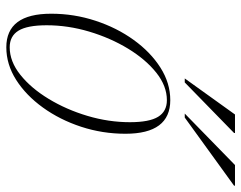

<svg xmlns="http://www.w3.org/2000/svg" viewBox="-100 -672 782 623"><g transform="rotate(90 291.5 -361.0)"><path d="M305.5 -522Q414.5 -522 414.5 -376.5Q414.5 -302 391.8 -232.8Q369 -163.5 329.5 -108.8Q290 -54 239.8 -22Q189.5 10 134 10Q25 10 25 -135.5Q25 -210 47.8 -279.2Q70.5 -348.5 110 -403.2Q149.5 -458 199.8 -490Q250 -522 305.5 -522ZM134 -1Q180 -1 223.2 -35.5Q266.5 -70 301.2 -127.2Q336 -184.5 356.5 -253.2Q377 -322 377 -391Q377 -454 359.5 -482.5Q342 -511 305.5 -511Q259.5 -511 216.2 -476.5Q173 -442 138.2 -384.8Q103.5 -327.5 83 -258.8Q62.5 -190 62.5 -121Q62.5 -58 80 -29.5Q97.5 -1 134 -1ZM349 -569 516 -732H583V-729L362 -569ZM235 -569 352 -732H412V-729L248 -569Z"/></g></svg>

Font: Newsreader 72pt ExtraLight
Style: Italic
Weight: 275
Italic angle: -17°
Designer: Hugues Gentile
Foundry: Production Type
Version: Version 1.003; ttfautohint (v1.8.3)